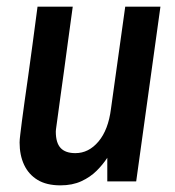

<svg xmlns="http://www.w3.org/2000/svg" viewBox="-20 -546 526 578"><path d="M162 12Q120 12 93 -4.5Q66 -21 52.5 -50Q39 -79 39 -117Q39 -125 41 -141Q43 -157 46 -181.5Q49 -206 54 -240.5Q59 -275 65 -318Q71 -361 78 -413Q85 -465 93 -526H199Q191 -469 184.5 -420Q178 -371 172.5 -331Q167 -291 162.5 -259Q158 -227 155 -204Q152 -181 150 -167.5Q148 -154 148 -150Q148 -116 162.5 -100.5Q177 -85 207 -85Q247 -85 276.5 -120Q306 -155 314 -218L357 -526H463L390 0H303V-71Q290 -51 271 -32Q252 -13 225 -0.5Q198 12 162 12Z"/></svg>

Font: Archivo Narrow SemiBold
Style: Italic
Weight: 600
Italic angle: -8°
Designer: Hector Gatti
Foundry: Omnibus-Type
Version: Version 3.002